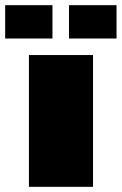

<svg xmlns="http://www.w3.org/2000/svg" viewBox="-63 -723 471 743"><path d="M49 0V-510H297V0ZM-43 -574V-703H140V-574ZM204 -574V-703H388V-574Z"/></svg>

Font: Saira Expanded Black
Style: Regular
Weight: 900
Width: 7
Designer: Hector Gatti with collaboration of the Omnibus-Type team
Foundry: Omnibus-Type
Version: Version 1.101